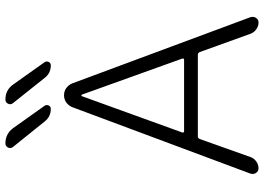

<svg xmlns="http://www.w3.org/2000/svg" viewBox="-155 -860 993 723"><g transform="rotate(-90 341.5 -498.5)"><path d="M506.8 -243.2Q503.9 -250 496.1 -250H189.5Q182.6 -250 179.7 -243.2L111.3 -50.8Q106.4 -38.1 94.7 -29.8Q83 -21.5 69.3 -21.5Q57.6 -21.5 51.8 -31.2Q47.9 -36.1 47.9 -43Q47.9 -46.9 48.8 -50.8L299.8 -723.6Q305.7 -737.3 317.4 -745.6Q329.1 -753.9 344.2 -753.9Q359.4 -753.9 371.1 -745.6Q382.8 -737.3 388.7 -723.6L638.7 -50.8Q639.6 -46.9 639.6 -43Q639.6 -36.1 635.7 -31.2Q629.9 -21.5 618.2 -21.5Q604.5 -21.5 592.8 -29.8Q581.1 -38.1 576.2 -50.8ZM457 -803.7Q427.7 -803.7 410.2 -826.2L314.5 -946.3Q307.6 -955.1 312.5 -964.8Q317.4 -974.6 328.1 -974.6Q364.3 -974.6 384.8 -945.3L468.8 -827.1Q473.6 -819.3 469.7 -811.5Q465.8 -803.7 457 -803.7ZM293 -803.7Q263.7 -803.7 246.1 -826.2L149.4 -946.3Q145.5 -951.2 145.5 -957Q145.5 -960.9 147.5 -964.8Q152.3 -974.6 163.1 -974.6Q199.2 -974.6 220.7 -945.3L304.7 -827.1Q309.6 -819.3 305.7 -811.5Q301.8 -803.7 293 -803.7ZM346.7 -686.5Q345.7 -688.5 343.8 -688.5Q341.8 -688.5 340.8 -686.5L204.1 -308.6Q203.1 -305.7 204.6 -303.7Q206.1 -301.8 209 -301.8H478.5Q480.5 -301.8 481.9 -303.7Q483.4 -305.7 482.4 -308.6Z"/></g></svg>

Font: Gen Jyuu Gothic P Light
Style: Regular
Weight: 200
Designer: [Source Han Sans]
Ryoko NISHIZUKA  (kana & ideographs); Paul D. Hunt (Latin, Greek & Cyrillic); Wenlong ZHANG  (bopomofo
Version: Version 1.002.20150607